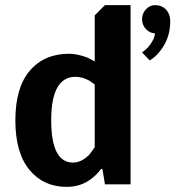

<svg xmlns="http://www.w3.org/2000/svg" viewBox="-20 -720 695 750"><path d="M240 10Q150 10 95 -56.5Q40 -123 40 -250Q40 -378 96.5 -444Q153 -510 250 -510Q281 -510 322 -495L350 -480V-660L390 -700H490V0H390L380 -60H375Q358 -38 341 -25Q299 10 240 10ZM565 -484 535 -515Q553 -529 560 -537Q585 -568 585 -590Q566 -590 550.5 -606Q535 -622 535 -645Q535 -668 550.5 -684Q566 -700 585 -700Q612 -700 628.5 -682.5Q645 -665 645 -636Q645 -570 605 -520Q587 -497 565 -484ZM265 -85Q298 -85 328 -115Q338 -127 350 -145V-390L329 -405Q301 -420 275 -420Q180 -420 180 -250Q180 -85 265 -85Z"/></svg>

Font: Scada
Style: Bold
Weight: 700
Designer: Jovanny Lemonad
Foundry: Jovanny Lemonad
Version: Version 4.100;PS 004.100;hotconv 1.0.88;makeotf.lib2.5.64775